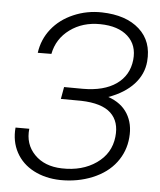

<svg xmlns="http://www.w3.org/2000/svg" viewBox="-52 -767 687 822"><g transform="rotate(5 291.0 -355.5)"><path d="M299.8 -387.7Q390.1 -387.7 443.4 -425Q496.6 -462.4 503.9 -529.3Q510.7 -593.3 469.2 -631.1Q427.7 -668.9 350.1 -669.9Q274.9 -670.9 220.2 -630.9Q165.5 -590.8 152.8 -524.9L94.2 -524.4Q102.1 -582.5 137.7 -627.4Q173.3 -672.4 231 -697.3Q288.6 -722.2 353 -720.7Q457 -718.3 514.4 -666.7Q571.8 -615.2 564 -527.8Q559.1 -472.7 519.8 -429.9Q480.5 -387.2 411.6 -362.3Q468.3 -342.8 494.9 -299.3Q521.5 -255.9 516.1 -196.8Q511.2 -136.7 475.1 -89.1Q439 -41.5 375.5 -15.4Q312 10.7 237.3 9.8Q172.4 8.3 122.6 -17.8Q72.8 -43.9 47.4 -90.8Q22 -137.7 27.3 -197.3H86.4Q79.1 -130.9 122.1 -86.7Q165 -42.5 239.7 -40.5Q327.6 -38.1 388.2 -80.6Q448.7 -123 456.5 -194.8Q463.9 -260.7 425 -297.1Q386.2 -333.5 297.4 -335.9L210 -336.4L219.2 -388.2Z"/></g></svg>

Font: RobotoInd Light
Style: Italic
Weight: 300
Italic angle: -12°
Designer: Google
Version: Version 2.001151; 2014